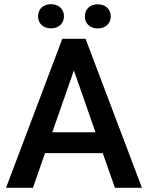

<svg xmlns="http://www.w3.org/2000/svg" viewBox="-20 -896 706 916"><path d="M161.6 -818.4C161.6 -785.6 184.6 -760.7 223.1 -760.7C261.7 -760.7 285.2 -785.6 285.2 -818.4C285.2 -851.1 261.7 -876 223.1 -876C184.6 -876 161.6 -851.1 161.6 -818.4ZM384.8 -817.9C384.8 -785.2 407.7 -760.3 446.3 -760.3C484.9 -760.3 508.3 -785.2 508.3 -817.9C508.3 -850.6 484.9 -875.5 446.3 -875.5C407.7 -875.5 384.8 -850.6 384.8 -817.9ZM528.3 0H657.2L388.2 -710.9H277.3L8.8 0H137.2L194.8 -165.5H470.2ZM332.5 -560.1 435.5 -265.1H229.5Z"/></svg>

Font: Roboto Medium
Style: Regular
Weight: 500
Designer: Google
Version: Version 2.137; 2017